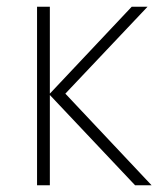

<svg xmlns="http://www.w3.org/2000/svg" viewBox="-20 -550 480 570"><path d="M371 -530H418L174 -272L430 0H381L128 -268V0H90V-530H128V-272Z"/></svg>

Font: Noto Sans ExtraLight
Style: Regular
Weight: 200
Designer: Monotype Design Team
Foundry: Monotype Imaging Inc.
Version: Version 2.007